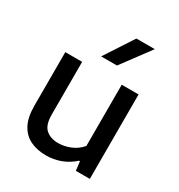

<svg xmlns="http://www.w3.org/2000/svg" viewBox="-190 -935 998 1071"><g transform="rotate(30 309.0 -399.5)"><path d="M264 9Q207 9 163.2 -11.8Q119.5 -32.5 94.8 -78.2Q70 -124 70 -199V-544H178.5V-205Q178.5 -137.5 208.8 -111Q239 -84.5 288.5 -84.5Q326 -84.5 365.5 -100.2Q405 -116 433.5 -149.5V-544H542V0H452L445 -58H439Q403.5 -25 358.2 -8Q313 9 264 9ZM255 -623.5 375.5 -808H494L357 -623.5Z"/></g></svg>

Font: Encode Sans SmExp Md
Style: Regular
Weight: 500
Width: 6
Designer: Multiple Designers
Foundry: Impallari Type
Version: Version 3.002; ttfautohint (v1.8.3) -l 8 -r 50 -G 200 -x 14 